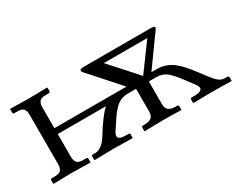

<svg xmlns="http://www.w3.org/2000/svg" viewBox="-64 -695 1190 960"><g transform="rotate(-30 530.5 -214.5)"><path d="M547.9 -395 686 -241.2 798.8 -395ZM623 -203.1H577.1Q542 -203.1 517.1 -185.5Q492.2 -168 461.9 -122.1L428.2 -70.8Q399.4 -26.9 460.9 -26.9H478Q485.8 -26.9 485.8 -19V0L483.9 2Q411.1 0 376 0L266.1 2L264.2 0V-19Q264.2 -26.9 272 -26.9H284.2Q320.3 -26.9 351.1 -70.8L383.8 -122.1Q424.3 -181.6 449.2 -203.1H170.9V-71.8Q170.9 -49.3 180.7 -38.1Q190.4 -26.9 213.9 -26.9H232.9Q242.2 -26.9 242.2 -19V0L240.2 2Q170.9 0 131.8 0L28.8 2L26.9 0V-19Q26.9 -26.9 35.2 -26.9H54.2Q78.1 -26.9 87.6 -37.8Q97.2 -48.8 97.2 -71.8V-357.9Q97.2 -379.9 87.6 -390.9Q78.1 -401.9 54.2 -401.9H35.2Q26.9 -401.9 26.9 -410.2V-429.2L28.8 -431.2Q96.7 -429.2 131.8 -429.2L240.2 -431.2L242.2 -429.2V-410.2Q242.2 -406.7 239.5 -404.3Q236.8 -401.9 232.9 -401.9H213.9Q190.4 -401.9 180.7 -390.9Q170.9 -379.9 170.9 -357.9V-236.8H586.9L433.1 -409.2Q425.3 -419.9 430.7 -424.6Q436 -429.2 450.2 -429.2H838.9Q871.1 -429.2 855 -409.2L731 -236.8H759.8Q788.6 -236.8 812.7 -228.5Q836.9 -220.2 858.2 -202.6Q879.4 -185.1 894.5 -167.7Q909.7 -150.4 931.2 -122.1L970.2 -70.8Q986.8 -49.3 1001.5 -38.1Q1016.1 -26.9 1037.1 -26.9H1048.8Q1051.8 -26.9 1054.4 -24.7Q1057.1 -22.5 1057.1 -19V0L1055.2 2Q983.9 0 944.8 0L836.9 2L835 0V-19Q835 -26.9 842.8 -26.9H859.9Q891.1 -26.9 899.7 -38.3Q908.2 -49.8 892.1 -70.8L854 -122.1Q818.8 -168.9 795.9 -186Q772.9 -203.1 738.8 -203.1H696.8V-70.8Q696.8 -48.3 710 -37.6Q723.1 -26.9 752 -26.9H758.8Q761.7 -26.9 764.4 -24.7Q767.1 -22.5 767.1 -19V0L765.1 2Q701.2 0 662.1 0L555.2 2L553.2 0V-19Q553.2 -26.9 561 -26.9H567.9Q597.7 -26.9 610.4 -37.8Q623 -48.8 623 -70.8Z"/></g></svg>

Font: Common Serif Medium
Style: Regular
Weight: 500
Designer: Philipp H. Poll, Khaled Hosny
Foundry: Stefan Peev, Context Ltd.
Version: Version 1.026